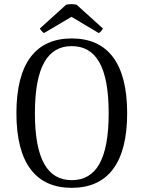

<svg xmlns="http://www.w3.org/2000/svg" viewBox="-20 -891 691 924"><path d="M349 -868C337 -872 310 -872 298 -868L172 -754C174 -748 185 -735 192 -732L324 -810L455 -732C463 -735 473 -748 475 -754ZM325 13C497 13 592 -104 592 -346C592 -589 497 -706 325 -706C154 -706 59 -589 59 -346C59 -104 154 13 325 13ZM325 -24C210 -24 148 -123 148 -346C148 -570 210 -669 325 -669C442 -669 503 -570 503 -346C503 -123 442 -24 325 -24Z"/></svg>

Font: Arima Koshi
Style: Regular
Weight: 400
Designer: Joana Correia and Natanael Gama
Foundry: NDISCOVER
Version: Version 1.019;PS 001.019;hotconv 1.0.88;makeotf.lib2.5.64775